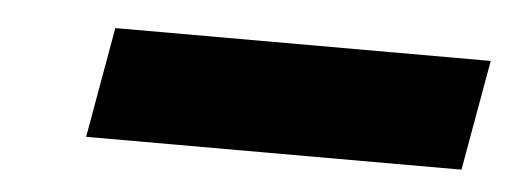

<svg xmlns="http://www.w3.org/2000/svg" viewBox="-26 -789 543 204"><g transform="rotate(5 245.5 -687.0)"><path d="M70 -628.1H470.3L491.2 -745.9H90.8Z"/></g></svg>

Font: Poppins Devanagari Thin
Style: Italic
Weight: 100
Italic angle: -10°
Designer: Ninad Kale (Devanagari), Jonny Pinhorn (Latin)
Foundry: Indian Type Foundry
Version: 4.005